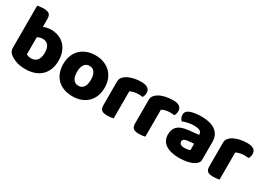

<svg xmlns="http://www.w3.org/2000/svg" viewBox="-0 -1375 2929 2105"><g transform="rotate(30 1464.0 -322.5)"><path d="M322 -501Q371 -501 414.5 -484.5Q458 -468 490 -436Q522 -404 540.5 -356Q559 -308 559 -245Q559 -182 539.5 -133.5Q520 -85 485 -52Q450 -19 399.5 -1.5Q349 16 288 16Q222 16 176 0.5Q130 -15 98 -38Q54 -69 54 -118V-652Q65 -655 85.5 -658Q106 -661 130 -661Q180 -661 202 -644.5Q224 -628 224 -581V-482Q244 -490 268.5 -495.5Q293 -501 322 -501ZM290 -368Q270 -368 253.5 -363Q237 -358 223 -350V-133Q234 -127 249.5 -122.5Q265 -118 286 -118Q331 -118 358 -150Q385 -182 385 -245Q385 -309 359.5 -338.5Q334 -368 290 -368Z M1145 -243Q1145 -183 1126.5 -135Q1108 -87 1073.5 -53.5Q1039 -20 991 -2Q943 16 883 16Q823 16 775 -1.5Q727 -19 692.5 -52.5Q658 -86 639.5 -134Q621 -182 621 -243Q621 -302 640 -350Q659 -398 693.5 -431.5Q728 -465 776 -483Q824 -501 883 -501Q942 -501 990 -482.5Q1038 -464 1072.5 -430.5Q1107 -397 1126 -349Q1145 -301 1145 -243ZM883 -368Q841 -368 818 -335.5Q795 -303 795 -243Q795 -180 818 -148.5Q841 -117 883 -117Q925 -117 948 -149Q971 -181 971 -243Q971 -303 948 -335.5Q925 -368 883 -368Z M1398 -1Q1387 2 1366.5 5Q1346 8 1322 8Q1272 8 1250 -8.5Q1228 -25 1228 -72V-369Q1228 -398 1243 -419.5Q1258 -441 1284 -457Q1319 -478 1365.5 -489Q1412 -500 1463 -500Q1572 -500 1572 -423Q1572 -405 1567 -389.5Q1562 -374 1555 -363Q1536 -367 1500 -367Q1474 -367 1446.5 -361Q1419 -355 1398 -343Z M1799 -1Q1788 2 1767.5 5Q1747 8 1723 8Q1673 8 1651 -8.5Q1629 -25 1629 -72V-369Q1629 -398 1644 -419.5Q1659 -441 1685 -457Q1720 -478 1766.5 -489Q1813 -500 1864 -500Q1973 -500 1973 -423Q1973 -405 1968 -389.5Q1963 -374 1956 -363Q1937 -367 1901 -367Q1875 -367 1847.5 -361Q1820 -355 1799 -343Z M2233 -108Q2250 -108 2270.5 -111.5Q2291 -115 2301 -121V-201L2229 -195Q2201 -193 2183 -183Q2165 -173 2165 -153Q2165 -133 2180.5 -120.5Q2196 -108 2233 -108ZM2225 -501Q2279 -501 2323.5 -490Q2368 -479 2399.5 -456.5Q2431 -434 2448 -399.5Q2465 -365 2465 -318V-94Q2465 -68 2450.5 -51.5Q2436 -35 2416 -23Q2351 16 2233 16Q2180 16 2137.5 6Q2095 -4 2064.5 -24Q2034 -44 2017.5 -75Q2001 -106 2001 -147Q2001 -216 2042 -253Q2083 -290 2169 -299L2300 -313V-320Q2300 -349 2274.5 -361.5Q2249 -374 2201 -374Q2164 -374 2127.5 -366Q2091 -358 2062 -346Q2049 -355 2040 -373.5Q2031 -392 2031 -412Q2031 -438 2043.5 -453.5Q2056 -469 2082 -480Q2111 -491 2150.5 -496Q2190 -501 2225 -501Z M2739 -1Q2728 2 2707.5 5Q2687 8 2663 8Q2613 8 2591 -8.5Q2569 -25 2569 -72V-369Q2569 -398 2584 -419.5Q2599 -441 2625 -457Q2660 -478 2706.5 -489Q2753 -500 2804 -500Q2913 -500 2913 -423Q2913 -405 2908 -389.5Q2903 -374 2896 -363Q2877 -367 2841 -367Q2815 -367 2787.5 -361Q2760 -355 2739 -343Z"/></g></svg>

Font: Baloo Tammudu 2 ExtraBold
Style: Regular
Weight: 800
Designer: Maithili Shingre, Omkar Shende and Ek Type
Foundry: Ek Type
Version: Version 1.640;hotconv 1.0.111;makeotfexe 2.5.65597; ttfautoh